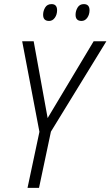

<svg xmlns="http://www.w3.org/2000/svg" viewBox="-20 -915 538 935"><path d="M258 -865Q258 -895 231 -895Q210 -895 200 -878.5Q190 -862 190 -843Q190 -813 219 -813Q236 -813 247 -828.5Q258 -844 258 -865ZM416 -865Q416 -895 388 -895Q368 -895 358 -878.5Q348 -862 348 -843Q348 -813 377 -813Q394 -813 405 -828.5Q416 -844 416 -865ZM170 0 228 -274 498 -714H436L212 -340L144 -714H88L172 -273L114 0Z"/></svg>

Font: Noto Sans UI SemiCondensed Light
Style: Italic
Weight: 300
Width: 4
Designer: Monotype Design Team
Foundry: Monotype Imaging Inc.
Version: 1.001